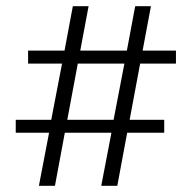

<svg xmlns="http://www.w3.org/2000/svg" viewBox="-20 -602 636 622"><path d="M106 0H158L190 -172H341L308 0H360L392 -172H512V-214H400L434 -396H550V-438H442L469 -582H418L391 -438H240L267 -582H216L189 -438H71V-396H181L146 -214H31V-172H139ZM198 -214 232 -396H383L348 -214Z"/></svg>

Font: Maitree Light
Style: Regular
Weight: 300
Designer: CadsonDemak Team
Foundry: CadsonDemak
Version: Version 1.000;PS 001.000;hotconv 1.0.88;makeotf.lib2.5.64775